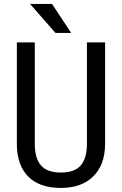

<svg xmlns="http://www.w3.org/2000/svg" viewBox="-20 -921 602 951"><path d="M500.5 -710.9V-205.6Q499.5 -104.5 441.9 -47.4Q384.3 9.8 281.2 9.8Q175.8 9.8 120.1 -46.1Q64.5 -102.1 63.5 -205.6V-710.9H152.3V-209Q152.3 -137.2 182.9 -101.8Q213.4 -66.4 281.2 -66.4Q349.6 -66.4 380.1 -101.8Q410.6 -137.2 410.6 -209V-710.9ZM332.5 -757.8H254.9L128.9 -901.4H237.8Z"/></svg>

Font: Roboto Condensed
Style: Regular
Weight: 400
Designer: Google
Version: Version 2.001047; 2015